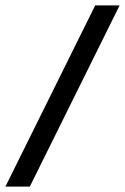

<svg xmlns="http://www.w3.org/2000/svg" viewBox="-45 -688 461 708"><path d="M-25 0 306 -668H396L65 0Z"/></svg>

Font: Gantari Medium
Style: Italic
Weight: 500
Italic angle: -10°
Designer: Anugrah Pasau
Foundry: Lafontype
Version: Version 1.000